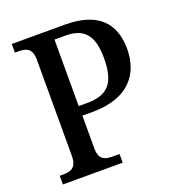

<svg xmlns="http://www.w3.org/2000/svg" viewBox="-131 -816 831 917"><g transform="rotate(-20 285.0 -357.0)"><path d="M32 0H336V-44H302C264 -44 232 -52 232 -110V-277H283C474 -277 542 -383 542 -504C542 -637 467 -714 303 -714H32V-670H51C88 -670 119 -661 119 -603V-115C119 -53 88 -44 49 -44H32ZM274 -326H231V-664H288C385 -664 423 -611 423 -500C423 -375 380 -326 274 -326Z"/></g></svg>

Font: Noto Serif SemiCondensed Medium
Style: Regular
Weight: 500
Width: 4
Designer: Monotype Design Team
Foundry: Monotype Imaging Inc.
Version: Version 2.014